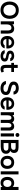

<svg xmlns="http://www.w3.org/2000/svg" viewBox="3396 -4176 788 7621"><g transform="rotate(90 3790.5 -366.0)"><path d="M383 8Q274 8 197.5 -38Q121 -84 80.5 -166Q40 -248 40 -353Q40 -460 81 -541.5Q122 -623 199 -669.5Q276 -716 385 -716Q494 -716 570.5 -670Q647 -624 688 -542.5Q729 -461 729 -355Q729 -250 688.5 -168Q648 -86 570.5 -39Q493 8 383 8ZM385 -108Q461 -108 509 -143Q557 -178 579.5 -234Q602 -290 602 -353Q602 -401 589.5 -445Q577 -489 550.5 -524Q524 -559 483 -579.5Q442 -600 385 -600Q310 -600 261.5 -565Q213 -530 190 -474Q167 -418 167 -353Q167 -289 190 -233Q213 -177 261.5 -142.5Q310 -108 385 -108Z M828 0V-527H942L949 -460Q970 -488 998 -504Q1026 -520 1057 -527.5Q1088 -535 1115 -535Q1190 -535 1233.5 -502Q1277 -469 1295 -414Q1313 -359 1313 -291V0H1191V-271Q1191 -300 1187 -327.5Q1183 -355 1171.5 -377Q1160 -399 1139 -412Q1118 -425 1083 -425Q1040 -425 1010 -402Q980 -379 965 -340.5Q950 -302 950 -253V0Z M1664 7Q1582 7 1524.5 -27Q1467 -61 1437.5 -121.5Q1408 -182 1408 -262Q1408 -342 1438.5 -403.5Q1469 -465 1526.5 -500Q1584 -535 1665 -535Q1725 -535 1770 -513.5Q1815 -492 1845.5 -455Q1876 -418 1891 -371Q1906 -324 1905 -272Q1904 -260 1903 -248.5Q1902 -237 1900 -224H1530Q1533 -189 1548.5 -160Q1564 -131 1592.5 -114Q1621 -97 1664 -97Q1689 -97 1712 -103.5Q1735 -110 1752.5 -123Q1770 -136 1776 -156H1898Q1885 -99 1850 -63Q1815 -27 1766.5 -10Q1718 7 1664 7ZM1532 -315H1786Q1786 -348 1771 -375Q1756 -402 1728.5 -417.5Q1701 -433 1662 -433Q1620 -433 1592 -416Q1564 -399 1549 -372Q1534 -345 1532 -315Z M2204 7Q2166 7 2128.5 -1Q2091 -9 2058 -27.5Q2025 -46 2003 -78Q1981 -110 1974 -158H2097Q2105 -136 2122.5 -122.5Q2140 -109 2163.5 -102.5Q2187 -96 2210 -96Q2224 -96 2240.5 -98Q2257 -100 2271.5 -106Q2286 -112 2295 -123.5Q2304 -135 2304 -154Q2304 -172 2294 -182.5Q2284 -193 2267 -199.5Q2250 -206 2226 -210Q2183 -219 2134 -229.5Q2085 -240 2049 -263Q2034 -272 2023 -284Q2012 -296 2004.5 -310.5Q1997 -325 1993.5 -342Q1990 -359 1990 -379Q1990 -421 2007.5 -450.5Q2025 -480 2054.5 -498.5Q2084 -517 2122 -526Q2160 -535 2200 -535Q2254 -535 2298 -518Q2342 -501 2371.5 -466Q2401 -431 2407 -377H2291Q2286 -402 2260.5 -417Q2235 -432 2196 -432Q2182 -432 2167 -429.5Q2152 -427 2138.5 -421.5Q2125 -416 2116.5 -405Q2108 -394 2108 -378Q2108 -363 2115.5 -352Q2123 -341 2138.5 -333.5Q2154 -326 2175 -321Q2209 -314 2246 -307Q2283 -300 2310 -293Q2342 -284 2368 -267.5Q2394 -251 2408.5 -224.5Q2423 -198 2423 -157Q2423 -109 2403.5 -77Q2384 -45 2352 -27Q2320 -9 2281 -1Q2242 7 2204 7Z M2723 6Q2636 6 2596 -42Q2556 -90 2556 -175V-419H2475V-527H2556V-675H2678V-527H2838V-419H2678V-198Q2678 -172 2684 -151Q2690 -130 2706 -118Q2722 -106 2750 -105Q2774 -105 2791 -113Q2808 -121 2819 -131L2860 -38Q2841 -22 2817.5 -12Q2794 -2 2770 2Q2746 6 2723 6Z M3487 8Q3416 8 3353.5 -13.5Q3291 -35 3249 -82.5Q3207 -130 3194 -207H3321Q3333 -168 3359.5 -146Q3386 -124 3422 -115.5Q3458 -107 3495 -107Q3528 -107 3557.5 -115.5Q3587 -124 3606.5 -144Q3626 -164 3626 -197Q3626 -222 3615.5 -237.5Q3605 -253 3586.5 -263.5Q3568 -274 3542 -280Q3517 -288 3488 -294Q3459 -300 3431 -307Q3403 -314 3378 -325Q3346 -336 3316.5 -350.5Q3287 -365 3265.5 -386Q3244 -407 3231 -438Q3218 -469 3218 -512Q3218 -561 3234.5 -596.5Q3251 -632 3278.5 -655Q3306 -678 3340.5 -691Q3375 -704 3412.5 -710Q3450 -716 3484 -716Q3550 -716 3604.5 -694Q3659 -672 3694 -626Q3729 -580 3734 -508H3613Q3609 -542 3589 -562.5Q3569 -583 3539 -592.5Q3509 -602 3474 -602Q3450 -602 3426.5 -598Q3403 -594 3384.5 -584Q3366 -574 3354.5 -557.5Q3343 -541 3343 -516Q3343 -494 3354 -477.5Q3365 -461 3384.5 -450Q3404 -439 3431 -430Q3466 -416 3507.5 -409Q3549 -402 3586 -390Q3622 -380 3652.5 -365.5Q3683 -351 3705 -330.5Q3727 -310 3739.5 -280.5Q3752 -251 3752 -210Q3752 -150 3730.5 -108.5Q3709 -67 3671.5 -41Q3634 -15 3586.5 -3.5Q3539 8 3487 8Z M4097 7Q4015 7 3957.5 -27Q3900 -61 3870.5 -121.5Q3841 -182 3841 -262Q3841 -342 3871.5 -403.5Q3902 -465 3959.5 -500Q4017 -535 4098 -535Q4158 -535 4203 -513.5Q4248 -492 4278.5 -455Q4309 -418 4324 -371Q4339 -324 4338 -272Q4337 -260 4336 -248.5Q4335 -237 4333 -224H3963Q3966 -189 3981.5 -160Q3997 -131 4025.5 -114Q4054 -97 4097 -97Q4122 -97 4145 -103.5Q4168 -110 4185.5 -123Q4203 -136 4209 -156H4331Q4318 -99 4283 -63Q4248 -27 4199.5 -10Q4151 7 4097 7ZM3965 -315H4219Q4219 -348 4204 -375Q4189 -402 4161.5 -417.5Q4134 -433 4095 -433Q4053 -433 4025 -416Q3997 -399 3982 -372Q3967 -345 3965 -315Z M4435 0V-527H4547L4555 -467Q4575 -494 4598.5 -508.5Q4622 -523 4647.5 -529Q4673 -535 4696 -535Q4746 -535 4781.5 -515Q4817 -495 4837 -455Q4857 -483 4882 -500.5Q4907 -518 4935 -526.5Q4963 -535 4994 -535Q5055 -535 5092 -509.5Q5129 -484 5146 -439.5Q5163 -395 5163 -338V0H5041V-299Q5041 -319 5039 -341Q5037 -363 5028.5 -382Q5020 -401 5004 -413Q4988 -425 4959 -425Q4930 -425 4911.5 -412.5Q4893 -400 4881.5 -379.5Q4870 -359 4865.5 -334.5Q4861 -310 4861 -286V0H4739V-300Q4739 -319 4736.5 -340.5Q4734 -362 4726.5 -381.5Q4719 -401 4702.5 -413Q4686 -425 4657 -425Q4615 -425 4593.5 -402Q4572 -379 4564.5 -346Q4557 -313 4557 -283V0Z M5276 0V-527H5398V0ZM5337 -588Q5302 -588 5281 -609Q5260 -630 5260 -664Q5260 -697 5282 -718.5Q5304 -740 5337 -740Q5369 -740 5392 -719Q5415 -698 5415 -664Q5415 -630 5393 -609Q5371 -588 5337 -588Z M5535 0V-707H5825Q5874 -707 5915.5 -698.5Q5957 -690 5987.5 -669Q6018 -648 6035 -613Q6052 -578 6052 -526Q6052 -478 6030 -438.5Q6008 -399 5965 -379Q6023 -364 6054 -321.5Q6085 -279 6085 -211Q6085 -150 6062.5 -109.5Q6040 -69 6000.5 -45Q5961 -21 5909 -10.5Q5857 0 5798 0ZM5660 -114H5809Q5837 -114 5864 -118Q5891 -122 5913 -132Q5935 -142 5947.5 -161.5Q5960 -181 5960 -212Q5960 -240 5950 -258Q5940 -276 5922.5 -286.5Q5905 -297 5881 -301.5Q5857 -306 5831 -306H5660ZM5660 -411H5792Q5823 -411 5848 -417Q5873 -423 5891 -435.5Q5909 -448 5919 -466.5Q5929 -485 5929 -512Q5929 -547 5913 -564.5Q5897 -582 5869.5 -587.5Q5842 -593 5808 -593H5660Z M6426 7Q6345 7 6286.5 -26Q6228 -59 6196.5 -120Q6165 -181 6165 -263Q6165 -346 6197 -406.5Q6229 -467 6287 -501Q6345 -535 6426 -535Q6506 -535 6564 -501Q6622 -467 6653 -405.5Q6684 -344 6684 -261Q6684 -180 6653.5 -119.5Q6623 -59 6565 -26Q6507 7 6426 7ZM6425 -104Q6475 -104 6505.5 -126Q6536 -148 6550 -184Q6564 -220 6564 -262Q6564 -304 6550 -341Q6536 -378 6505.5 -400.5Q6475 -423 6425 -423Q6375 -423 6344 -400.5Q6313 -378 6299 -341.5Q6285 -305 6285 -262Q6285 -220 6299.5 -183.5Q6314 -147 6344.5 -125.5Q6375 -104 6425 -104Z M6782 0V-707H6904V0Z M7237 7Q7157 7 7105 -29.5Q7053 -66 7027.5 -127Q7002 -188 7002 -263Q7002 -341 7029 -402.5Q7056 -464 7110 -499.5Q7164 -535 7245 -535Q7275 -535 7303.5 -528.5Q7332 -522 7357.5 -508.5Q7383 -495 7400 -473V-707H7522V0H7404L7402 -66Q7383 -41 7357.5 -25Q7332 -9 7301 -1Q7270 7 7237 7ZM7260 -103Q7308 -103 7339 -125.5Q7370 -148 7385.5 -185.5Q7401 -223 7401 -265Q7401 -309 7385.5 -345Q7370 -381 7339 -403Q7308 -425 7260 -425Q7209 -425 7179.5 -402Q7150 -379 7136.5 -341.5Q7123 -304 7123 -261Q7123 -229 7130.5 -200.5Q7138 -172 7154 -150Q7170 -128 7196 -115.5Q7222 -103 7260 -103Z"/></g></svg>

Font: Onest SemiBold
Style: Regular
Weight: 600
Designer: Dmitri Voloshin, Andrey Kudryavtsev
Foundry: Dmitri Voloshin, Andrey Kudryavtsev
Version: Version 1.000;gftools[0.9.33]